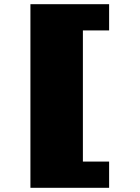

<svg xmlns="http://www.w3.org/2000/svg" viewBox="-20 -895 665 915"><path d="M125 -875H500V-750H375V-125H500V0H125Z"/></svg>

Font: Dogica Pixel
Style: Bold
Weight: 700
Designer: Roberto Mocci
Version: Version 001.000